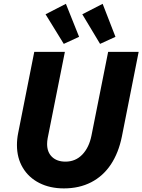

<svg xmlns="http://www.w3.org/2000/svg" viewBox="-20 -996 759 1023"><path d="M70.3 -223.1Q70.3 -254.9 76.7 -286.6L162.6 -719.7H325.7L233.9 -259.3Q231 -243.2 231 -228.5Q231 -185.1 257.3 -159.9Q283.7 -134.8 328.6 -134.8Q382.3 -134.8 418.5 -172.4Q454.6 -210 467.3 -273.4L556.2 -719.7H718.8L629.4 -268.6Q611.8 -181.6 570.6 -119.6Q529.3 -57.6 465.8 -24.9Q402.3 7.8 320.3 7.8Q246.1 7.8 189.5 -21Q132.8 -49.8 101.6 -102.1Q70.3 -154.3 70.3 -223.1ZM222.7 -919.9 331.1 -975.6 401.4 -799.8 319.8 -762.2ZM418.5 -919.9 526.9 -975.6 595.2 -799.8 513.2 -762.2Z"/></svg>

Font: Reddit Sans Fudge ExBold Italic
Style: Regular
Weight: 800
Italic angle: -11.25°
Designer: Stephen Hutchings
Version: Version 1.013